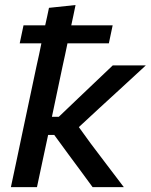

<svg xmlns="http://www.w3.org/2000/svg" viewBox="-20 -764 616 784"><path d="M24.5 0Q36 -54.5 47 -105.5Q57.5 -156.5 70.5 -217.5L129 -493.5Q134.5 -517.5 139.5 -541Q144 -564 149 -587H60.5L76 -660.5H164.5Q168.5 -678.5 172.5 -696.5Q176 -714.5 180 -732L288.5 -743.5Q284 -723 280 -702.5Q275.5 -681.5 271 -660.5H440L424.5 -587H255.5Q250.5 -564.5 246 -541.5Q241 -518 235.5 -493.5L192 -287H220L297.5 -361Q333 -395 369 -429Q405 -463 440.5 -497H575.5Q527.5 -453 480 -409Q432 -365 383.5 -320.5L302 -245L350.5 -178Q384 -133.5 418 -88.8Q452 -44 485.5 0H358Q334 -32.5 310 -65.5Q286 -98 261.5 -131L201.5 -213H176.5L173.5 -199Q161.5 -144.5 151.8 -97.8Q142 -51 131 0Z"/></svg>

Font: Heraclito Medium
Style: Italic
Weight: 500
Italic angle: -12°
Designer: Kostas Bartsokas (font) & Cristiano Sobral (main changes)
Foundry: Kostas Bartsokas (font) & Cristiano Sobral (main changes)
Version: Version 1.00;July 8, 2020;FontCreator 13.0.0.2655 64-bit